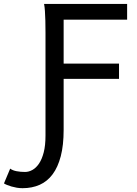

<svg xmlns="http://www.w3.org/2000/svg" viewBox="-118 -733 699 982"><path d="M207.5 -68.4Q207.5 9.3 192.9 65.7Q178.2 122.1 151.1 158.4Q124 194.8 85 212.2Q45.9 229.5 -2.4 229.5Q-17.6 229.5 -32 227.1Q-46.4 224.6 -59.1 220.9Q-71.8 217.3 -81.8 213.1Q-91.8 209 -97.7 205.1L-65.9 129.4Q-53.7 138.7 -33.4 142.6Q-13.2 146.5 9.8 146.5Q29.3 146.5 48.1 136Q66.9 125.5 81.8 103.3Q96.7 81.1 105.7 45.9Q114.7 10.7 114.7 -39.1V-566.4Q114.7 -599.1 114 -626.7Q113.3 -654.3 111.8 -676.3Q110.4 -698.2 107.4 -712.9H532.2V-632.3H207.5V-407.7H490.7V-329.6H207.5Z"/></svg>

Font: Andika Phon
Style: Regular
Weight: 400
Designer: Victor Gaultney, Annie Olsen, Julie Remington, Don Collingsworth, Eric Hays, Becca Hirsbrunner
Foundry: SIL International
Version: Version 5.000